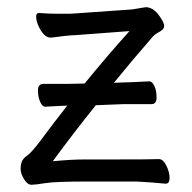

<svg xmlns="http://www.w3.org/2000/svg" viewBox="-20 -501 530 531"><path d="M166 -209H165L106 -206H105Q97 -206 91 -219.5Q85 -233 85 -251Q85 -269 100 -269H165L214 -270Q276 -346 338 -415L191 -404Q164 -403 122 -397H120Q101 -397 86 -430Q80 -444 80 -454.5Q80 -465 87 -465H89Q115 -463 136 -463H168Q180 -463 190 -464L346 -475L382 -481H386Q408 -479 426 -449Q434 -437 434 -428.5Q434 -420 421 -413Q408 -406 402 -399Q347 -336 295 -272L320 -273Q335 -273 392 -276H393Q401 -276 407 -263Q413 -250 413 -231.5Q413 -213 399 -213H321L245 -210Q183 -133 126 -55Q176 -60 214 -60H291Q403 -60 419 -61H420Q431 -61 440 -43Q449 -25 449 -9Q449 7 438 7Q397 3 357 1H222Q132 1 105 5.5Q78 10 67 10Q56 10 46.5 -5.5Q37 -21 37 -33.5Q37 -46 40.5 -54.5Q44 -63 55.5 -71Q67 -79 92 -112Q129 -162 166 -209Z"/></svg>

Font: Moon Stars Kai T
Style: Regular
Weight: 400
Designer: GuiWonder
Version: Version 1.101